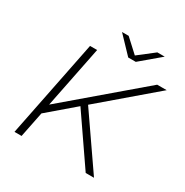

<svg xmlns="http://www.w3.org/2000/svg" viewBox="-182 -954 1064 1102"><g transform="rotate(30 350.5 -402.5)"><path d="M352 -346 591 0H536L318 -317L145 -169L111 0H64L193 -644H240L158 -235L638 -644H701ZM595 -805 466 -696H416L312 -805H356L443 -725L546 -805Z"/></g></svg>

Font: Montserrat Ace
Style: Light Italic
Weight: 300
Italic angle: -11.3°
Designer: Julieta Ulanovsky
Foundry: Julieta Ulanovsky
Version: Version 1